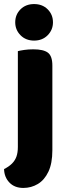

<svg xmlns="http://www.w3.org/2000/svg" viewBox="-27 -731 334 946"><path d="M-7 102Q17 90 32 75Q47 60 54 40.5Q61 21 61 -7V-232H231V9Q231 74 211.5 115Q192 156 159.5 175.5Q127 195 88 195Q45 195 19.5 168.5Q-6 142 -7 102ZM48 -621Q48 -659 74 -685Q100 -711 141 -711Q182 -711 208 -685Q234 -659 234 -621Q234 -584 208 -557.5Q182 -531 141 -531Q100 -531 74 -557.5Q48 -584 48 -621ZM231 -175H61V-479Q72 -482 92.5 -485Q113 -488 137 -488Q187 -488 209 -471.5Q231 -455 231 -408Z"/></svg>

Font: Baloo Tamma 2 ExtraBold
Style: Regular
Weight: 800
Designer: Divya Kowshik, Shuchita Grover and Ek Type
Foundry: Ek Type
Version: Version 1.700